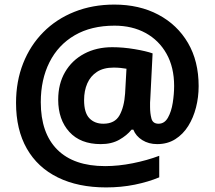

<svg xmlns="http://www.w3.org/2000/svg" viewBox="-20 -734 937 838"><path d="M443 84Q321 84 232.5 40.5Q144 -3 97 -85.5Q50 -168 50 -285Q50 -379 81 -457.5Q112 -536 169 -593.5Q226 -651 305 -682.5Q384 -714 479 -714Q588 -714 671 -670Q754 -626 800.5 -546.5Q847 -467 847 -358Q847 -310 835.5 -265Q824 -220 801.5 -184Q779 -148 745 -126.5Q711 -105 666 -105Q629 -105 601 -122.5Q573 -140 562 -168H554Q534 -143 500.5 -124Q467 -105 420 -105Q331 -105 282.5 -158.5Q234 -212 234 -299Q234 -368 264 -419.5Q294 -471 347.5 -499.5Q401 -528 470 -528Q517 -528 567.5 -519.5Q618 -511 646 -501L636 -303Q635 -293 635 -286Q635 -279 635 -267Q635 -239 641 -216.5Q647 -194 672 -194Q698 -194 713 -220.5Q728 -247 734 -285.5Q740 -324 740 -359Q740 -440 707 -499Q674 -558 615.5 -590Q557 -622 480 -622Q378 -622 306 -580Q234 -538 196 -462.5Q158 -387 158 -288Q158 -153 230 -81Q302 -9 439 -9Q497 -9 559.5 -21.5Q622 -34 675 -54V40Q627 60 568 72Q509 84 443 84ZM431 -194Q481 -194 501.5 -230.5Q522 -267 526 -326L532 -434Q521 -436 506.5 -437.5Q492 -439 476 -439Q432 -439 403.5 -420.5Q375 -402 361 -370Q347 -338 347 -297Q347 -242 370 -218Q393 -194 431 -194Z"/></svg>

Font: Noto Sans Adlam
Style: Regular
Weight: 400
Designer: Mark Jamra, Neil Patel
Foundry: JamraPatel LLC
Version: Version 3.001